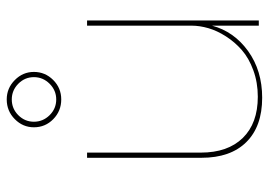

<svg xmlns="http://www.w3.org/2000/svg" viewBox="-132 -642 784 559"><g transform="rotate(-90 259.5 -362.0)"><path d="M254.9 9.8Q171.4 9.8 125.7 -36.4Q80.1 -82.5 80.1 -167V-500H95.2V-168.9Q95.2 -90.3 137.9 -46.6Q180.7 -2.9 257.8 -2.9Q299.3 -2.9 334.7 -15.9Q370.1 -28.8 393.6 -49.3Q417 -69.8 433.6 -95.7Q450.2 -121.6 457.5 -147Q464.8 -172.4 464.8 -195.8V-500H480V0H464.8V-136.2Q447.8 -72.3 390.9 -31.2Q334 9.8 254.9 9.8ZM168.9 -654.8Q168.9 -687 192.6 -710.4Q216.3 -733.9 250 -733.9Q282.7 -733.9 306.4 -710.4Q330.1 -687 330.1 -654.8Q330.1 -622.1 306.6 -598.6Q283.2 -575.2 250 -575.2Q216.3 -575.2 192.6 -598.4Q168.9 -621.6 168.9 -654.8ZM250 -589.8Q276.4 -589.8 295.7 -609.1Q314.9 -628.4 314.9 -654.8Q314.9 -681.2 295.7 -700.2Q276.4 -719.2 250 -719.2Q223.1 -719.2 204.1 -700.2Q185.1 -681.2 185.1 -654.8Q185.1 -628.4 204.1 -609.1Q223.1 -589.8 250 -589.8Z"/></g></svg>

Font: Human Sans Thin
Style: Regular
Weight: 100
Designer: Tim Radville
Foundry: Continuum
Version: Version 1.000;FEAKit 1.0